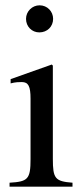

<svg xmlns="http://www.w3.org/2000/svg" viewBox="-20 -703 318 723"><path d="M180 -632C180 -660 158 -683 129 -683C101 -683 78 -660 78 -632C78 -603 100 -581 128 -581C158 -581 180 -603 180 -632ZM253 0V-15C187 -20 179 -31 179 -105V-456L175 -460L20 -405V-389C38 -394 53 -394 62 -394C87 -394 95 -378 95 -331V-104C95 -28 85 -19 16 -15V0Z"/></svg>

Font: STIX Math
Style: Regular
Weight: 400
Designer: MicroPress Inc., with final additions and corrections provided by Coen Hoffman, Elsevier (retired)
Version: Version 1.1.0